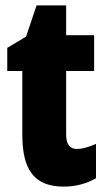

<svg xmlns="http://www.w3.org/2000/svg" viewBox="-20 -684 395 714"><path d="M266 -130C239 -130 226 -148 226 -184V-420H330V-553H226V-664H116L77 -548L7 -506V-420H63V-182C63 -52 108 10 217 10C262 10 301 -1 337 -21V-149C310 -137 286 -130 266 -130Z"/></svg>

Font: Noto Sans Bengali ExtraCondensed Black
Style: Regular
Weight: 900
Width: 2
Designer: Joana Ranito - Universal Thirst; Jelle Bosma - Monotype Design Team
Foundry: Universal Thirst ehf.
Version: Version 3.000